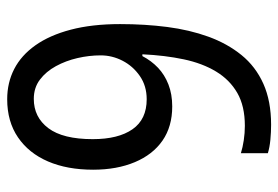

<svg xmlns="http://www.w3.org/2000/svg" viewBox="-140 -624 774 534"><g transform="rotate(90 247.0 -357.0)"><path d="M47 -304Q47 -373 55 -435Q63 -497 82 -549.5Q101 -602 133 -641.5Q165 -681 213 -702.5Q261 -724 327 -724Q347 -724 368.5 -722Q390 -720 406 -715V-640Q390 -645 370 -648Q350 -651 330 -651Q275 -651 238.5 -630Q202 -609 179 -571Q156 -533 145 -481Q134 -429 131 -366H136Q149 -391 168.5 -409.5Q188 -428 215 -438.5Q242 -449 276 -449Q332 -449 371 -422Q410 -395 431 -345Q452 -295 452 -229Q452 -157 429 -103.5Q406 -50 362 -20Q318 10 256 10Q210 10 172 -9.5Q134 -29 106 -68.5Q78 -108 62.5 -167Q47 -226 47 -304ZM255 -64Q306 -64 336.5 -104.5Q367 -145 367 -228Q367 -299 339.5 -338.5Q312 -378 256 -378Q219 -378 191.5 -359Q164 -340 149 -311Q134 -282 134 -250Q134 -218 141.5 -185.5Q149 -153 164 -125.5Q179 -98 201.5 -81Q224 -64 255 -64Z"/></g></svg>

Font: Noto Sans Display SemiCondensed
Style: Regular
Weight: 400
Width: 4
Version: Version 2.003